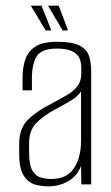

<svg xmlns="http://www.w3.org/2000/svg" viewBox="-20 -653 394 680"><path d="M151 7Q129 7 105.5 1Q82 -5 65 -29.5Q48 -54 48 -106V-145Q48 -198 79 -229Q110 -260 161 -285Q196 -304 219.5 -318Q243 -332 255.5 -349.5Q268 -367 268 -394V-412Q268 -441 255.5 -456Q243 -471 223.5 -476Q204 -481 182 -481Q127 -481 110 -453.5Q93 -426 93 -375V-333H60V-378Q60 -415 70 -443.5Q80 -472 106 -488.5Q132 -505 182 -505Q236 -505 262 -491.5Q288 -478 295.5 -454Q303 -430 303 -401V0H268L267 -65Q253 -29 221 -11Q189 7 151 7ZM161 -19Q216 -19 241.5 -56.5Q267 -94 267 -155V-329Q254 -310 226.5 -294Q199 -278 171 -263Q129 -240 106 -214.5Q83 -189 83 -145V-112Q83 -67 95.5 -47.5Q108 -28 126.5 -23.5Q145 -19 161 -19ZM221 -545H202L150 -633H188ZM162 -545H142L89 -633H127Z"/></svg>

Font: Alumni Sans Thin ExtraLight
Style: Regular
Weight: 250
Version: Version 1.018